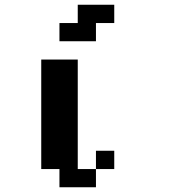

<svg xmlns="http://www.w3.org/2000/svg" viewBox="-20 -789 732 809"><path d="M384.3 -76.7V-153.8H461.4V-76.7ZM230.5 0V-76.7H153.8V-538.1H307.6V-76.7H384.3V0ZM230.5 -615.2V-691.9H307.6V-769H461.4V-691.9H384.3V-615.2Z"/></svg>

Font: Good Old DOS
Style: Regular
Weight: 400
Designer: Vasily Draigo
Foundry: Vasily Draigo
Version: 1.0